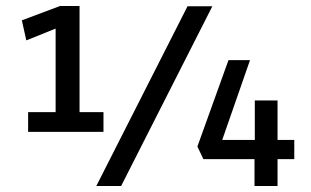

<svg xmlns="http://www.w3.org/2000/svg" viewBox="-20 -622 1040 642"><path d="M246 -602V-247H326V-181H74V-247H166V-526H165L68 -487L53 -554L181 -602ZM690 -601 385 0H302L607 -601ZM816 -421 723 -154H832V-286H908V-154H964V-90H908V0H831V-90H660L640 -132L744 -421Z"/></svg>

Font: Ropa Sans
Style: Regular
Weight: 400
Designer: Botio Nikoltchev
Foundry: Botio Nikoltchev
Version: Version 1.100